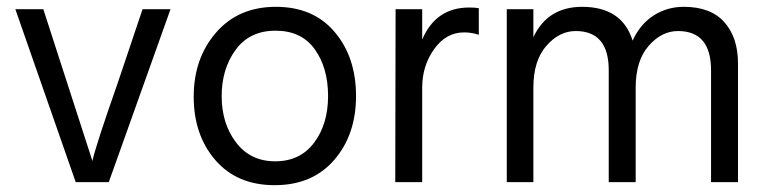

<svg xmlns="http://www.w3.org/2000/svg" viewBox="-20 -534 2251 563"><path d="M299 0H202L25 -507H107L251 -62Q260 -105 326 -293L398 -507H480Z M788 -444Q712 -444 671 -388Q630 -332 630 -252Q630 -172 672 -116.5Q714 -61 787 -61Q860 -61 901 -115.5Q942 -170 942 -252.5Q942 -335 903 -389.5Q864 -444 788 -444ZM789 -514Q899 -514 961.5 -440Q1024 -366 1024 -252.5Q1024 -139 960 -65Q896 9 785.5 9Q675 9 611.5 -64.5Q548 -138 548 -250.5Q548 -363 613.5 -438.5Q679 -514 789 -514Z M1218 0H1139L1140 -507H1218V-418Q1258 -512 1356 -512Q1374 -512 1384 -510V-432Q1363 -439 1341 -439Q1288 -439 1253 -390Q1218 -341 1218 -277Z M2144 0H2065V-328Q2065 -443 1968 -443Q1920 -443 1882 -399.5Q1844 -356 1844 -277V0H1765V-328Q1765 -443 1668 -443Q1620 -443 1582 -399.5Q1544 -356 1544 -277V0H1466V-507H1544V-425Q1586 -514 1687 -514Q1804 -514 1835 -415Q1857 -463 1896.5 -488.5Q1936 -514 1985 -514Q2064 -514 2104 -469Q2144 -424 2144 -348Z"/></svg>

Font: Hind Vadodara
Style: Regular
Weight: 400
Designer: Hitesh Malaviya
Foundry: Indian Type Foundry
Version: Version 0.702;PS 1.0;hotconv 1.0.81;makeotf.lib2.5.63406